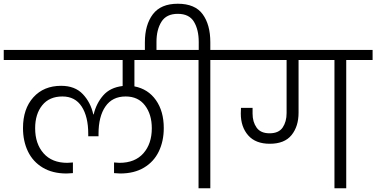

<svg xmlns="http://www.w3.org/2000/svg" viewBox="-49 -1007 2013 1027"><path d="M670 -686V-545Q743 -531 785 -471.5Q827 -412 827 -322Q827 -252 800.5 -197Q774 -142 721.5 -110.5Q669 -79 594 -79Q585 -79 561 -81V-138Q581 -136 590 -136Q673 -136 718 -187Q763 -238 763 -321Q763 -395 726.5 -443Q690 -491 623 -491Q552 -491 515 -437.5Q478 -384 478 -291V-278H423V-291Q423 -383 388 -437Q353 -491 285 -491Q215 -491 177 -444Q139 -397 139 -321Q139 -238 184 -187Q229 -136 311 -136Q319 -136 341 -138V-81Q317 -79 307 -79Q232 -79 179.5 -110.5Q127 -142 100.5 -197Q74 -252 74 -322Q74 -425 129.5 -486.5Q185 -548 278 -548Q352 -548 394 -503.5Q436 -459 450 -395H452Q466 -454 503 -496.5Q540 -539 607 -547V-686H-29V-740H930V-686Z M1217 -740V-686H1076V0H1013V-686H872V-740H1014V-783Q1014 -848 988.5 -890.5Q963 -933 902 -933Q841 -933 814.5 -890.5Q788 -848 788 -783V-724H726V-781Q726 -874 768.5 -930.5Q811 -987 902 -987Q994 -987 1035 -931Q1076 -875 1076 -781V-740Z M1944 -740V-686H1803V0H1740V-686H1548V-404Q1548 -331 1510.5 -284.5Q1473 -238 1394 -238Q1318 -238 1278.5 -283Q1239 -328 1239 -400Q1239 -420 1240 -430H1302V-399Q1302 -355 1323.5 -324.5Q1345 -294 1393 -294Q1442 -294 1463 -325Q1484 -356 1484 -402V-686H1159V-740Z"/></svg>

Font: Fz Poppins Light
Style: Regular
Weight: 300
Designer: Ninad Kale (Devanagari), Jonny Pinhorn (Latin)
Foundry: Indian Type Foundry
Version: Vit hóa bi Vntype.Com & FontZin.Com